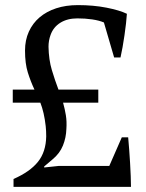

<svg xmlns="http://www.w3.org/2000/svg" viewBox="-20 -732 573 752"><path d="M30 -381H115Q100 -413 89 -448Q78 -483 78 -534Q78 -575 93 -608Q108 -641 135 -664Q162 -687 200 -699.5Q238 -712 285 -712Q346 -712 397 -702Q448 -692 477 -678Q476 -662 473.5 -639.5Q471 -617 467.5 -593.5Q464 -570 460 -547Q456 -524 452 -507H427L387 -644Q368 -652 341 -656Q314 -660 283 -660Q244 -660 216.5 -643Q189 -626 178 -595Q170 -573 170 -549Q171 -498 183 -458Q195 -418 209 -381H365V-330H227Q234 -305 238 -280.5Q242 -256 240 -227Q239 -193 226.5 -162Q214 -131 186 -108L153 -80V-76L209 -82H408L457 -194H482Q484 -172 486 -146Q488 -120 489.5 -93.5Q491 -67 492 -42.5Q493 -18 493 0H33V-31Q97 -59 128.5 -98Q160 -137 161 -198Q161 -209 160.5 -218.5Q160 -228 159 -238Q153 -292 138 -330H30Z"/></svg>

Font: PT Serif
Style: Regular
Weight: 400
Designer: A.Korolkova, O.Umpeleva, V.Yefimov
Foundry: ParaType Ltd
Version: Version 1.000W OFL; ttfautohint (v1.6)